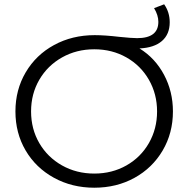

<svg xmlns="http://www.w3.org/2000/svg" viewBox="-20 -870 879 896"><path d="M787 -350Q787 -249 739 -167.5Q691 -86 607.5 -40Q524 6 420 6Q316 6 231.5 -40.5Q147 -87 99.5 -168Q52 -249 52 -350Q52 -451 100 -532.5Q148 -614 232.5 -660Q317 -706 422 -706Q469 -706 537 -698Q595 -692 620 -692Q719 -692 719 -768Q719 -799 699 -832L746 -850Q772 -813 772 -766Q772 -710 735.5 -678.5Q699 -647 631 -644Q704 -599 745.5 -521Q787 -443 787 -350ZM713 -350Q713 -431 675 -497.5Q637 -564 570 -602Q503 -640 420 -640Q337 -640 269.5 -602Q202 -564 163.5 -498Q125 -432 125 -350Q125 -268 163.5 -202Q202 -136 269.5 -98Q337 -60 420 -60Q503 -60 570 -98Q637 -136 675 -202.5Q713 -269 713 -350Z"/></svg>

Font: CMG Sans
Style: Regular
Weight: 400
Designer: Julieta Ulanovsky
Foundry: Julieta Ulanovsky
Version: Version 7.200